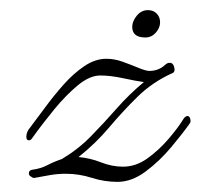

<svg xmlns="http://www.w3.org/2000/svg" viewBox="-20 -354 396 379"><path d="M212 5Q186 5 161 -3Q136 -11 110 -11Q94 -11 79.5 -8.5Q65 -6 49 -3Q45 -2 42 -5Q37 -7 37 -12Q37 -18 44 -19Q60 -21 73.5 -28Q87 -35 102 -40Q134 -59 159.5 -85Q185 -111 210 -139.5Q235 -168 264 -192Q249 -194 223.5 -199.5Q198 -205 178 -205Q157 -205 133.5 -185.5Q110 -166 87 -138Q64 -110 44 -82Q41 -77 37 -77Q32 -77 32 -84Q32 -94 40 -103Q53 -120 69.5 -142.5Q86 -165 105.5 -187Q125 -209 146.5 -223.5Q168 -238 190 -238Q206 -238 222.5 -232Q239 -226 253.5 -220Q268 -214 275 -214Q293 -214 306 -226Q310 -230 315 -230Q322 -230 324 -221Q326 -212 321 -210Q281 -192 251.5 -163Q222 -134 195.5 -102.5Q169 -71 135 -44Q158 -42 179.5 -33.5Q201 -25 223 -25Q248 -25 270.5 -41Q293 -57 312 -79Q331 -101 342 -119Q346 -125 350 -125Q354 -125 355.5 -119.5Q357 -114 355 -111Q341 -91 318 -63.5Q295 -36 267.5 -15.5Q240 5 212 5ZM267 -280Q241 -280 241 -301Q241 -312 250 -323Q259 -334 272 -334Q283 -334 289.5 -327Q296 -320 296 -310Q296 -299 287.5 -289.5Q279 -280 267 -280Z"/></svg>

Font: Corinthia
Style: Regular
Weight: 400
Designer: Robert E. Leuschke
Foundry: Robert E. Leuschke
Version: Version 1.013; ttfautohint (v1.8.3)